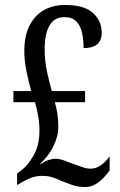

<svg xmlns="http://www.w3.org/2000/svg" viewBox="-20 -744 482 774"><path d="M324 10Q294 10 272 2Q250 -6 229 -14Q210 -23 192 -29Q174 -35 150 -35Q126 -35 105 -27Q84 -19 64 -7L49 2V-44L68 -59Q92 -77 115.5 -117.5Q139 -158 139 -217Q139 -247 134 -276Q129 -305 121 -332H34V-377H106Q96 -412 87 -455Q78 -498 78 -540Q78 -626 122 -675Q166 -724 243 -724Q319 -724 354.5 -692Q390 -660 390 -612Q390 -550 317 -550Q317 -582 311 -610.5Q305 -639 288.5 -657Q272 -675 240 -675Q199 -675 179.5 -641Q160 -607 160 -545Q160 -498 170 -452.5Q180 -407 189 -377H323V-332H201Q208 -308 211.5 -285Q215 -262 215 -233Q215 -194 195 -154Q175 -114 143 -85L144 -82Q161 -94 176 -99Q191 -104 203 -104Q220 -104 240 -96.5Q260 -89 276 -83Q292 -78 310.5 -71Q329 -64 346 -64Q367 -64 387.5 -78.5Q408 -93 422 -114V-57Q413 -44 398.5 -28.5Q384 -13 365.5 -1.5Q347 10 324 10Z"/></svg>

Font: Noto Serif Thai ExtraCondensed
Style: Regular
Weight: 400
Width: 2
Designer: Monotype Design Team
Foundry: Monotype Imaging Inc.
Version: Version 2.002; ttfautohint (v1.8.4.7-5d5b)